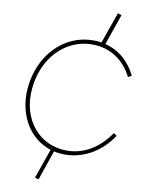

<svg xmlns="http://www.w3.org/2000/svg" viewBox="-55 -702 683 877"><g transform="rotate(5 286.5 -263.5)"><path d="M265 7C352 14 434 -25 493 -99L479 -110C422 -40 349 -5 271 -12C145 -23 64 -136 89 -278C114 -424 224 -516 346 -505C428 -498 489 -450 521 -371L538 -378C514 -442 468 -491 405 -512L467 -650L450 -657L387 -518C375 -521 362 -523 349 -524C215 -536 96 -435 69 -280C48 -156 102 -49 198 -9L138 124L155 130L214 -3C230 2 247 5 265 7Z"/></g></svg>

Font: Fixel Display Thin
Style: Italic
Weight: 100
Italic angle: -10°
Designer: AlfaBravo + MacPaw
Foundry: Kyrylo Tkachov, Marchela Mozhyna, Serhii Makarenko, Maria Weinstein, Zakhar Kryvoshyya
Version: Version 1.210;Glyphs 3.2 (3217)